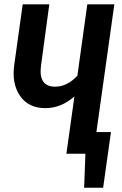

<svg xmlns="http://www.w3.org/2000/svg" viewBox="-20 -711 563 888"><path d="M508.8 -690.9 425.8 -100.1H493.2L457 157.2H369.1L375 0H287.1L324.2 -265.1Q262.7 -210.9 189.9 -210.9Q111.3 -210.9 72.5 -267.8Q33.7 -324.7 45.9 -411.1L85 -690.9H208L169.9 -409.2Q156.2 -310.1 234.9 -310.1Q290.5 -310.1 337.9 -360.8L383.8 -690.9Z"/></svg>

Font: Fira Sans Compressed Medium
Style: Italic
Weight: 500
Width: 3
Italic angle: -8°
Designer: Carrois Corporate & Edenspiekermann AG
Foundry: Carrois Corporate GbR & Edenspiekermann AG
Version: Version 4.203;PS 004.203;hotconv 1.0.88;makeotf.lib2.5.64775